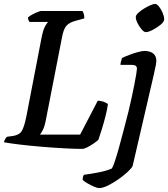

<svg xmlns="http://www.w3.org/2000/svg" viewBox="-32 -760 858 980"><path d="M388 0Q350 0 295 -3Q240 -6 180.5 -11Q121 -16 70 -22Q19 -28 -12 -34Q-10 -43 -5 -51Q0 -59 4 -62L34 -66Q67 -71 79.5 -92Q92 -113 103 -168L180 -567Q188 -608 198.5 -626.5Q209 -645 214 -648H119Q116 -651 113.5 -657Q111 -663 111 -671Q118 -678 132 -685.5Q146 -693 159.5 -698.5Q173 -704 178 -704H389Q392 -699 395.5 -689Q399 -679 398 -666L351 -653Q322 -645 307 -628.5Q292 -612 284 -567L201 -142Q196 -116 187.5 -98.5Q179 -81 172 -73H377L467 -246Q481 -246 495.5 -241Q510 -236 519 -229Q515 -200 506 -165Q497 -130 487 -98Q477 -66 470 -46Q461 -38 445 -27Q429 -16 413 -8Q397 0 388 0ZM474 200Q465 200 447.5 192.5Q430 185 413 175Q396 165 390 158Q390 139 397 132Q430 128 471 120Q512 112 539 100Q545 91 554.5 62.5Q564 34 575.5 -7.5Q587 -49 599.5 -97Q612 -145 624 -192Q632 -224 639.5 -259.5Q647 -295 653.5 -327Q660 -359 663.5 -381.5Q667 -404 667 -409Q667 -419 661 -424Q655 -429 638 -429H583Q583 -438 586 -448Q589 -458 591 -464Q605 -471 627 -479.5Q649 -488 671 -494Q693 -500 705 -500Q733 -500 749.5 -487.5Q766 -475 766 -449Q766 -442 764 -430.5Q762 -419 753 -379L645 87Q641 97 621 116Q601 135 574 154Q547 173 520 186.5Q493 200 474 200ZM712 -596Q703 -596 691 -610Q679 -624 670 -642Q661 -660 661 -673Q661 -682 673 -693.5Q685 -705 702 -715.5Q719 -726 735 -733Q751 -740 759 -740Q769 -740 780 -726Q791 -712 798.5 -693.5Q806 -675 806 -662Q806 -649 788 -634Q770 -619 747.5 -607.5Q725 -596 712 -596Z"/></svg>

Font: Texturina 72pt 72pt SemiBold
Style: Italic
Weight: 600
Italic angle: -11°
Designer: Guillermo Torres Carreño
Foundry: Omnibus-Type
Version: Version 1.002; ttfautohint (v1.8.3)